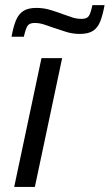

<svg xmlns="http://www.w3.org/2000/svg" viewBox="-20 -740 434 760"><path d="M36.2 0 144.2 -510H226L118 0ZM25.7 -594.7Q32.8 -634.5 43.1 -659.3Q53.5 -684.2 72.2 -696.4Q90.9 -708.7 124 -708.7Q151.5 -708.7 177 -701.3Q202.5 -693.9 227.4 -684.5Q246.9 -677.6 264.9 -671.4Q283 -665.3 303.2 -665.3Q324.5 -665.3 331.9 -677.1Q339.3 -689 345.7 -719.7H393.9Q386.8 -680.9 376.9 -655.5Q367.1 -630.2 348.2 -617.9Q329.2 -605.7 296.2 -605.7Q267.5 -605.7 242.6 -613.6Q217.6 -621.5 192.7 -629.9Q173.3 -636.8 154.7 -642.9Q136.1 -649.1 117 -649.1Q96 -649.1 88.7 -637.2Q81.3 -625.4 74.4 -594.7Z"/></svg>

Font: Saira Thin
Style: Italic
Weight: 100
Italic angle: -12°
Designer: Hector Gatti with collaboration of the Omnibus-Type team
Foundry: Omnibus-Type
Version: Version 1.101